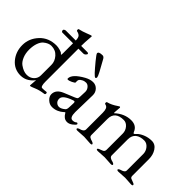

<svg xmlns="http://www.w3.org/2000/svg" viewBox="-37 -1221 1758 1758"><g transform="rotate(45 841.5 -342.5)"><path d="M220.2 14.2Q138.2 14.2 86.4 -47.9Q35.2 -109.9 35.2 -195.3Q35.2 -281.2 97.2 -347.7Q159.2 -414.1 259.8 -414.1Q280.3 -414.1 306.6 -406.7Q333 -399.4 338.9 -391.6Q344.7 -383.8 348.6 -383.8Q352.1 -383.8 352.1 -408.2V-535.2H213.9Q208 -535.2 204.1 -541Q200.2 -546.9 200.2 -553.7Q200.2 -560.5 207.5 -565.4Q214.8 -570.8 224.1 -570.8H352.1Q351.1 -606 339.4 -619.6Q327.6 -633.3 300.8 -639.2Q293 -641.6 293 -652.3Q293 -663.1 299.8 -664.1Q338.9 -672.9 377.9 -688.5Q417 -704.1 422.4 -704.1Q427.7 -704.1 428.7 -699.7Q429.7 -695.3 425.8 -660.2Q422.4 -625 421.9 -570.8H502.9Q507.8 -570.8 512.7 -567.4Q517.6 -564 517.1 -560.1L516.1 -559.1Q516.1 -558.1 516.1 -557.1Q503.9 -535.2 484.9 -535.2H421.9V-109.9Q421.9 -44.9 442.9 -44.9Q473.6 -44.9 488.8 -47.9Q503.9 -50.8 503.9 -36.1Q503.9 -21.5 490.2 -21Q438.5 -14.2 399.4 2.4Q360.4 19 353.5 19Q346.2 19 346.2 15.1L351.1 -50.8V-57.1Q333 -29.3 298.8 -7.8Q264.6 13.7 220.2 14.2ZM229 -378.9Q192.9 -378.9 154.8 -347.2Q134.8 -330.1 122.1 -294.9Q109.4 -259.8 108.9 -210Q108.9 -160.2 125.5 -121.6Q142.1 -83 167 -64.9Q213.9 -30.8 255.9 -30.8Q297.9 -30.3 325.2 -56.6Q352.5 -83 352.1 -120.1V-254.9Q352.5 -300.8 318.4 -339.8Q284.2 -378.9 229 -378.9Z M729 -472.7Q729.5 -456.1 719.7 -456.1Q710 -456.1 684.6 -483.4Q659.2 -510.7 615.2 -564Q571.8 -617.2 571.8 -626Q571.8 -648.9 621.1 -648.9Q636.7 -648.9 647.9 -630.9Q729 -489.3 729 -472.7ZM545.9 -273.9Q545.9 -330.1 656.7 -391.6Q698.7 -414.1 734.4 -414.1Q770 -414.1 793.9 -388.2Q817.9 -362.3 816.9 -325.2L812 -108.9V-103Q812 -32.2 847.7 -32.2Q872.6 -32.2 887.7 -45.9Q891.6 -49.8 897.5 -46.4Q903.3 -43 903.8 -37.1V-36.1Q897.9 -22.9 873 -4.4Q847.7 14.2 823.2 14.2Q798.8 14.2 782.2 1Q765.6 -12.7 758.8 -25.4Q752 -38.1 749 -38.1Q746.1 -38.1 731.9 -24.9Q717.8 -11.7 690.4 1Q663.1 13.7 629.4 14.2Q595.7 14.6 568.4 -10.7Q541 -36.1 541 -64.9Q541 -125 613.8 -154.8L715.8 -196.8Q734.9 -205.1 738.8 -210.9Q742.7 -216.8 743.7 -236.8L746.1 -298.8V-300.8Q746.1 -326.2 729.5 -345.7Q712.9 -365.2 691.4 -365.2Q669.9 -365.2 650.9 -354.5Q631.8 -343.8 627 -335Q622.1 -326.2 622.1 -314L623 -299.8Q623 -291 594.7 -277.8Q545.9 -255.4 545.9 -273.9ZM621.1 -86.9Q621.1 -61 636.7 -46.4Q674.3 -11.7 730 -59.1Q741.2 -67.9 741.7 -99.1L743.7 -147.9Q744.6 -168.9 734.9 -168.9Q728 -168.9 720.7 -166Q621.1 -131.8 621.1 -86.9Z M1064.9 -268.1V-62Q1064.9 -43 1076.7 -36.6Q1088.4 -30.3 1091.8 -28.8Q1130.9 -19 1130.9 -5.9Q1130.9 2.9 1110.8 2.9L1029.8 -2L948.7 2.9Q928.7 2.9 928.7 -6.3Q928.7 -15.6 945.3 -21.5Q961.9 -27.3 964.4 -27.3Q966.8 -28.3 974.6 -32.2Q994.6 -43 994.6 -62V-276.9Q994.6 -307.6 986.8 -326.2Q979 -344.7 955.6 -349.1Q947.8 -350.6 947.8 -361.3Q947.8 -372.1 954.6 -374Q1000.5 -385.3 1049.8 -419.9Q1062 -427.7 1064.9 -428.7Q1067.9 -429.7 1072.8 -422.9L1067.9 -358.9Q1067.9 -349.1 1069.8 -347.2Q1141.6 -414.1 1228 -414.1Q1297.9 -414.1 1320.8 -354Q1325.7 -342.8 1331.1 -342.8Q1336.4 -342.8 1353 -361.3Q1369.6 -379.9 1408.7 -397Q1448.7 -414.1 1494.1 -414.1Q1539.6 -414.1 1566.9 -372.6Q1594.2 -331.1 1593.8 -274.9V-62Q1593.8 -42 1606.4 -36.1Q1618.7 -30.3 1639.2 -23.4Q1659.7 -16.6 1659.7 -6.8Q1659.7 2.9 1639.6 2.9L1560.5 -2L1478 2.9Q1458 2.9 1458 -6.3Q1458 -15.6 1481 -23.9Q1481.9 -23.9 1484.9 -24.9Q1518.1 -34.7 1522.9 -51.8Q1523.9 -56.6 1523.9 -62V-272Q1523.9 -309.1 1500 -337.9Q1476.1 -366.7 1443.8 -367.2Q1390.6 -367.2 1359.9 -342.8Q1329.1 -318.4 1328.6 -268.1V-62Q1328.6 -50.8 1331.5 -47.4Q1334.5 -43.9 1335.4 -41.5Q1336.4 -39.1 1340.8 -37.1Q1344.7 -35.2 1346.2 -33.7Q1347.2 -32.2 1353 -30.3Q1358.9 -28.3 1363.8 -26.4Q1368.7 -23.9 1374 -23.9Q1397 -16.6 1397 -6.8Q1397 2.9 1377 2.9L1294.9 -2L1211.9 2.9Q1191.9 2.9 1191.9 -6.3Q1191.9 -15.6 1219.7 -24.4Q1247.6 -33.2 1253.4 -43Q1259.3 -52.7 1258.8 -62V-272Q1258.8 -309.1 1234.9 -337.9Q1210.9 -366.7 1178.7 -367.2Q1064.9 -367.2 1064.9 -268.1Z"/></g></svg>

Font: EBGaramond
Style: Regular
Weight: 400
Version: Version 000.012g